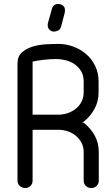

<svg xmlns="http://www.w3.org/2000/svg" viewBox="-20 -947 557 966"><path d="M241 -902Q248 -927 273 -927Q273 -927 278.5 -926.5Q284 -926 290.5 -923Q297 -920 302 -913.5Q307 -907 307 -895Q307 -892 306.5 -888.5Q306 -885 305 -880L287 -812Q283 -798 271.5 -793Q260 -788 252 -788Q239 -788 229.5 -797Q220 -806 220 -820Q220 -826 221 -830ZM274 -370Q298 -370 321 -378Q344 -386 362 -400.5Q380 -415 390.5 -436Q401 -457 401 -483V-537Q401 -567 388.5 -588Q376 -609 356.5 -623Q337 -637 311.5 -643.5Q286 -650 261 -650Q249 -650 232 -649Q215 -648 198 -646Q181 -644 166 -641.5Q151 -639 144 -637V-370ZM144 -294V-39Q144 -22 133.5 -11.5Q123 -1 106 -1Q91 -1 79.5 -11.5Q68 -22 68 -39V-628Q68 -663 89.5 -682.5Q111 -702 142.5 -712Q174 -722 209.5 -724Q245 -726 274 -726Q314 -726 350.5 -712Q387 -698 415 -673.5Q443 -649 459.5 -614Q476 -579 476 -537V-482Q476 -438 456.5 -401Q437 -364 402 -335Q401 -334 397.5 -333.5Q394 -333 393 -332Q394 -331 397.5 -330.5Q401 -330 402 -329Q437 -301 457 -264Q477 -227 477 -182V-39Q477 -22 466 -11.5Q455 -1 439 -1Q423 -1 412 -11.5Q401 -22 401 -39V-182Q401 -208 390 -229Q379 -250 361 -264.5Q343 -279 320.5 -286.5Q298 -294 274 -294Z"/></svg>

Font: VDS Compensated
Style: Light
Weight: 300
Designer: artmaker
Foundry: artmaker
Version: Version 1.000 2012 initial release